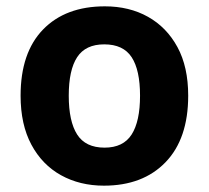

<svg xmlns="http://www.w3.org/2000/svg" viewBox="-20 -576 659 606"><path d="M574 -274Q574 -138 502.5 -64Q431 10 308 10Q232 10 172.5 -23Q113 -56 79 -119.5Q45 -183 45 -274Q45 -410 116 -483Q187 -556 311 -556Q388 -556 447 -523Q506 -490 540 -427.5Q574 -365 574 -274ZM197 -274Q197 -193 223.5 -151.5Q250 -110 310 -110Q369 -110 395.5 -151.5Q422 -193 422 -274Q422 -355 395.5 -395.5Q369 -436 309 -436Q250 -436 223.5 -395.5Q197 -355 197 -274Z"/></svg>

Font: Noto Sans Tai Tham
Style: Bold
Weight: 700
Designer: Monotype Design Team 2013. Revised by David WIlliams 2020
Foundry: Monotype Imaging Inc.
Version: Version 2.002; ttfautohint (v1.8.4.7-5d5b)